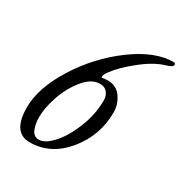

<svg xmlns="http://www.w3.org/2000/svg" viewBox="-150 -719 800 845"><g transform="rotate(30 250.5 -296.5)"><path d="M31 -113Q31 -211 104.5 -328.5Q178 -446 287.5 -527Q397 -608 493 -608Q496 -608 498.5 -605Q501 -602 501 -600Q501 -587 468 -578Q416 -563 354 -513.5Q292 -464 262 -422Q249 -405 250 -393Q250 -389 254 -390Q269 -393 281 -393Q325 -393 349 -358.5Q373 -324 373 -284Q373 -166 298.5 -75.5Q224 15 118 15Q31 15 31 -113ZM259 -363Q215 -363 176.5 -314.5Q138 -266 118.5 -206.5Q99 -147 99 -103Q99 -68 110 -41.5Q121 -15 147 -15Q178 -15 215.5 -56Q253 -97 281 -167Q309 -237 309 -308Q309 -331 296 -347Q283 -363 259 -363Z"/></g></svg>

Font: EB Garamond 12
Style: Italic
Weight: 400
Italic angle: -17°
Version: Version 0.016; ttfautohint (v1.8.4)